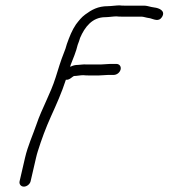

<svg xmlns="http://www.w3.org/2000/svg" viewBox="-20 -688 628 715"><path d="M94 -13 114.1 -100C116.1 -108.7 118.3 -117 120.9 -125C134.6 -168.8 150.8 -212.5 169.6 -254C189.9 -298.7 209.9 -343.2 225.3 -391C231.1 -390.3 236.8 -392 242.4 -396L252 -403C253.7 -404.3 254.8 -405 255.5 -405C266.7 -405 278.6 -408 290.2 -408C296 -407.3 303.3 -407 312 -407H348C358.5 -407 373.2 -409 383.4 -409H403.4C415.1 -409 426.5 -418 429.2 -429.5C431.8 -441 424.5 -450 412.9 -450H390.9C380.5 -450 368.1 -448 357.4 -448H301.4C290.2 -449 275 -446 264 -446C256.5 -445.3 248.9 -443 241.4 -439L243 -446C252.6 -470.1 263.6 -496.3 269.3 -521L274.5 -535C275.4 -539 276.7 -543 278.3 -547C295.7 -587.4 323.4 -624 372.1 -624C383.9 -624 402 -627 413.8 -627C418.9 -626.3 425.5 -626 433.5 -626H506.5C514.3 -626 521.2 -622.9 527.6 -622L539.1 -620C553.1 -616.3 571.4 -605.8 583.2 -624.5C598 -648.1 571.5 -658.2 555.4 -660L543.8 -662C534.8 -663.9 526 -667 516 -667H443C435.7 -667 429.7 -667.3 425.2 -668C413.9 -668 392.7 -665 381.5 -665C344.6 -665 321.1 -651.5 297.4 -634C282.9 -623.4 274.5 -612.1 262.8 -597C248.3 -575.8 238.7 -551.3 229 -524C226.5 -513.3 221.7 -500.2 217.7 -490.5C206.3 -462.4 196.8 -430.2 187.3 -400C168 -338.3 135.9 -284.4 115.9 -225C101.8 -183.8 83.6 -145.4 73.1 -100L53 -13C50.5 -2.2 57.9 7 68.9 7C79.9 7 91.5 -2.2 94 -13Z"/></svg>

Font: HoneyBee
Style: SeLitIt
Weight: 300
Foundry: Cannot Into Space Fonts
Version: Version 0.89